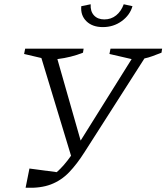

<svg xmlns="http://www.w3.org/2000/svg" viewBox="-20 -875 780 900"><path d="M100 5 118 -85 246 -68Q280 -98 313 -145L174 -603L93 -622L98 -647H372L369 -628Q314 -606 249 -598L358 -216L597 -598L493 -622L498 -647H740L737 -628Q714 -619 695 -612Q676 -605 657 -601L377 -163Q341 -106 304 -67.5Q267 -29 218.5 -10.5Q170 8 100 5ZM462 -748Q413 -748 385 -775.5Q357 -803 361 -846L405 -855Q403 -822 420.5 -803Q438 -784 469 -784Q501 -784 524.5 -803Q548 -822 560 -855L601 -846Q589 -804 550.5 -776Q512 -748 462 -748Z"/></svg>

Font: Piazzolla Light
Style: Italic
Weight: 300
Italic angle: -11.3°
Designer: Juan Pablo del Peral
Foundry: Huerta Tipografica
Version: Version 1.330